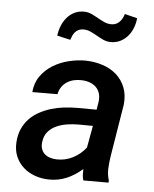

<svg xmlns="http://www.w3.org/2000/svg" viewBox="-54 -809 695 865"><g transform="rotate(5 293.5 -376.5)"><path d="M354.5 0Q350.6 -12.7 350.1 -25.4Q349.6 -38.1 350.1 -51.3Q317.9 -22.5 280 -6.1Q242.2 10.3 198.2 9.3Q165 8.8 135.3 -2Q105.5 -12.7 83.5 -32.5Q61.5 -52.2 49.3 -80.3Q37.1 -108.4 39.1 -144Q41 -178.7 53 -205.6Q64.9 -232.4 84 -252.2Q103 -272 128.2 -285.6Q153.3 -299.3 181.6 -307.9Q210 -316.4 240 -319.8Q270 -323.2 299.8 -323.2L386.2 -322.8L392.1 -358.4Q395 -379.9 389.9 -396.7Q384.8 -413.6 373 -425Q361.3 -436.5 344.2 -442.6Q327.1 -448.7 306.2 -449.2Q287.6 -449.7 271 -445.6Q254.4 -441.4 240.7 -432.4Q227.1 -423.3 217.8 -409.7Q208.5 -396 204.6 -377L90.8 -376.5Q94.2 -418.5 116.2 -449.2Q138.2 -480 170.9 -500Q203.6 -520 242.7 -529.5Q281.7 -539.1 319.3 -538.6Q360.4 -537.6 396.2 -525.6Q432.1 -513.7 458 -490.7Q483.9 -467.8 497.3 -434.1Q510.7 -400.4 506.3 -356.4L467.8 -120.6Q463.4 -92.8 461.9 -64.5Q460.4 -36.1 469.2 -8.8L468.3 0ZM226.6 -84Q265.6 -83 299.8 -100.6Q334 -118.2 357.9 -148.9L376 -248.5L310.1 -249Q286.1 -249 260.3 -245.1Q234.4 -241.2 211.9 -231.2Q189.5 -221.2 173.8 -203.1Q158.2 -185.1 154.8 -156.7Q152.3 -138.7 157 -125.2Q161.6 -111.8 171.4 -102.8Q181.2 -93.8 195.3 -89.1Q209.5 -84.5 226.6 -84ZM532.2 -749Q530.3 -727.1 522.2 -705.8Q514.2 -684.6 500.2 -668.2Q486.3 -651.9 467 -641.8Q447.8 -631.8 423.3 -631.8Q404.8 -631.8 388.9 -639.2Q373 -646.5 357.9 -655.3Q342.8 -664.1 327.1 -671.1Q311.5 -678.2 293.5 -677.7Q282.2 -677.2 273.4 -672.9Q264.6 -668.5 258.3 -661.4Q252 -654.3 247.8 -645Q243.7 -635.7 240.7 -626L180.7 -639.6Q183.1 -661.6 191.4 -682.9Q199.7 -704.1 213.6 -720.9Q227.5 -737.8 247.1 -747.8Q266.6 -757.8 291 -757.8Q309.1 -757.8 325 -750.5Q340.8 -743.2 356.2 -734.4Q371.6 -725.6 387.5 -718.5Q403.3 -711.4 421.4 -711.9Q432.6 -712.4 441.4 -716.8Q450.2 -721.2 456.8 -728.3Q463.4 -735.4 468 -744.4Q472.7 -753.4 475.6 -763.2Z"/></g></svg>

Font: Roboto Mono Medium
Style: Italic
Weight: 500
Designer: Google
Version: Version 2.000985; 2015; ttfautohint (v1.3)